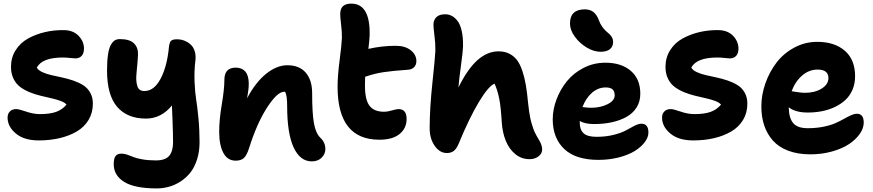

<svg xmlns="http://www.w3.org/2000/svg" viewBox="-20 -818 4843 1065"><path d="M194.8 -39.1Q113.8 -39.1 67.9 -77.4Q22 -115.7 22 -166Q22 -186.5 34.7 -199.7Q47.4 -212.9 69.8 -212.9Q85 -212.9 125 -199Q165 -185.1 201.2 -185.1Q257.3 -185.1 291.5 -197.5Q325.7 -210 349.1 -237.8Q339.4 -249.5 316.4 -258.1Q293.5 -266.6 266.1 -272.7Q238.8 -278.8 207.3 -286.4Q175.8 -293.9 146.5 -305.7Q117.2 -317.4 93.5 -334.5Q69.8 -351.6 55.4 -380.4Q41 -409.2 41 -446.8Q41 -499 66.9 -539.8Q92.8 -580.6 135.5 -604.2Q178.2 -627.9 229.2 -639.9Q280.3 -651.9 335 -650.9Q385.7 -650.4 415.8 -619.4Q445.8 -588.4 445.8 -547.9Q445.8 -522.5 433.1 -508.3Q420.4 -494.1 397.9 -494.1Q388.2 -494.1 367.4 -496.6Q346.7 -499 329.1 -499Q213.4 -499 184.1 -442.9Q192.4 -428.2 214.6 -418Q236.8 -407.7 264.6 -401.4Q292.5 -395 324.5 -388.2Q356.4 -381.3 386.5 -371.1Q416.5 -360.8 440.9 -345.7Q465.3 -330.6 480.2 -304.4Q495.1 -278.3 495.1 -243.2Q495.1 -192.4 471.2 -152.6Q447.3 -112.8 405.3 -88.4Q363.3 -64 309.8 -51.5Q256.3 -39.1 194.8 -39.1Z M849.6 227.1Q726.6 227.1 668.7 190.9Q610.8 154.8 610.8 92.8Q610.8 61 621.1 47.6Q631.3 34.2 653.8 34.2Q668.5 34.2 686 40Q703.6 45.9 720 53Q736.3 60.1 769.5 65.9Q802.7 71.8 844.7 71.8Q897.5 71.8 918.7 46.1Q939.9 20.5 939.9 -28.8Q939.9 -76.7 937 -149.2Q934.1 -221.7 933.6 -232.9Q874 -160.2 789.6 -160.2Q686 -160.2 629.9 -225.3Q573.7 -290.5 573.7 -426.8Q573.7 -479.5 579.1 -515.1Q584.5 -550.8 594.7 -568.8Q605 -586.9 616.7 -594Q628.4 -601.1 645 -601.1Q698.7 -601.1 722.7 -577.9Q746.6 -554.7 745.6 -516.1Q745.1 -500.5 743.2 -478Q741.2 -455.6 739.5 -438Q737.8 -420.4 736.3 -400.4Q734.9 -380.4 736.6 -365.7Q738.3 -351.1 742.4 -338.6Q746.6 -326.2 756.3 -319.6Q766.1 -313 780.8 -313Q834.5 -313 870.6 -380.9Q906.7 -448.7 917 -556.2Q919.9 -583.5 929 -591.8Q938 -600.1 961.9 -600.1Q975.1 -600.1 989 -596.9Q1002.9 -593.8 1017.8 -585.4Q1032.7 -577.1 1043.7 -564.7Q1054.7 -552.2 1060.8 -531.2Q1066.9 -510.3 1064 -483.9Q1056.6 -423.8 1059.3 -363.3Q1062 -302.7 1068.1 -265.9Q1074.2 -229 1080.6 -163.6Q1086.9 -98.1 1086.9 -28.8Q1086.9 23.4 1072.8 67.1Q1058.6 110.8 1035.4 139.9Q1012.2 168.9 981 189Q949.7 209 916.7 218Q883.8 227.1 849.6 227.1Z M1709.5 77.1Q1644.5 77.1 1608.6 -0.5Q1572.8 -78.1 1572.8 -229Q1572.8 -288.6 1561.5 -309.1H1556.6Q1517.6 -309.1 1460.9 -220.7Q1404.3 -132.3 1361.8 2.9Q1349.1 43.5 1333 58.3Q1316.9 73.2 1287.6 73.2Q1241.7 73.2 1218.8 29.8Q1195.8 -13.7 1195.8 -86.9Q1195.8 -153.8 1210.2 -238.8Q1224.6 -323.7 1224.6 -375Q1224.6 -442.9 1287.6 -442.9Q1321.8 -442.9 1340.8 -420.9Q1359.9 -398.9 1359.9 -353Q1359.9 -322.3 1350.6 -272.9Q1397.9 -362.3 1456.8 -409.2Q1515.6 -456.1 1573.7 -456.1Q1641.1 -456.1 1676.3 -414.6Q1711.4 -373 1711.4 -301.8Q1711.4 -191.4 1721.2 -135.3Q1731 -79.1 1756.8 -54.2Q1784.7 -27.8 1784.7 8.8Q1784.7 36.6 1763.9 56.9Q1743.2 77.1 1709.5 77.1Z M2084.5 -43Q1852.5 -43 1852.5 -336.9Q1852.5 -397.5 1863.8 -483.2Q1875 -568.8 1876.5 -607.9Q1877 -641.6 1871.8 -683.6Q1866.7 -725.6 1867.2 -741.2Q1867.2 -797.9 1928.2 -797.9Q2034.7 -797.9 2030.3 -621.1Q2029.3 -594.2 2023.4 -546.9Q2099.1 -564 2175.3 -564Q2227.1 -564 2258.3 -539.3Q2289.6 -514.6 2289.6 -479Q2289.6 -458.5 2277.1 -445.6Q2264.6 -432.6 2243.2 -431.2Q2157.7 -425.3 2107.4 -417.7Q2057.1 -410.2 2005.4 -392.1Q2004.4 -377 2004.4 -342.8Q2004.4 -264.2 2029.8 -231.2Q2055.2 -198.2 2109.4 -198.2Q2130.9 -198.2 2154.8 -205.6Q2178.7 -212.9 2190.4 -212.9Q2235.4 -212.9 2235.4 -158.2Q2235.4 -106.4 2196.5 -74.7Q2157.7 -43 2084.5 -43Z M2459 30.8Q2418.9 30.8 2391.1 -9.3Q2363.3 -49.3 2363.3 -106Q2363.3 -217.3 2378.7 -360.6Q2394 -503.9 2395 -538.1Q2395.5 -578.1 2389.6 -622.6Q2383.8 -667 2384.3 -684.1Q2385.3 -707.5 2400.9 -723.1Q2416.5 -738.8 2449.2 -738.8Q2468.8 -738.8 2485.8 -730Q2502.9 -721.2 2518.1 -701.7Q2533.2 -682.1 2541.3 -645.5Q2549.3 -608.9 2548.3 -559.1Q2547.4 -529.8 2537.1 -456.1Q2526.9 -382.3 2522.9 -333Q2573.7 -436 2628.7 -484.6Q2683.6 -533.2 2745.1 -533.2Q2779.3 -533.2 2804.9 -520.3Q2830.6 -507.3 2847.7 -484.9Q2864.7 -462.4 2877.2 -425.3Q2889.6 -388.2 2896.7 -346.7Q2903.8 -305.2 2909.2 -247.1Q2911.6 -222.2 2915 -200Q2918.5 -177.7 2921.6 -161.9Q2924.8 -146 2930.2 -129.2Q2935.5 -112.3 2938.5 -103.3Q2941.4 -94.2 2948.2 -80.6Q2955.1 -66.9 2957.3 -63Q2959.5 -59.1 2966.8 -46.6Q2974.1 -34.2 2975.1 -32.2Q2987.3 -8.8 2987.3 11.2Q2987.3 33.7 2967 49.3Q2946.8 64.9 2917 64.9Q2872.6 64.9 2838.4 36.9Q2804.2 8.8 2785.6 -36.6Q2767.1 -82 2763.2 -139.2Q2758.3 -226.6 2748.5 -273.7Q2738.8 -320.8 2723.1 -354Q2689.9 -340.8 2636.7 -252.9Q2583.5 -165 2522.9 -18.1Q2510.7 9.8 2495.6 20.3Q2480.5 30.8 2459 30.8Z M3311 -530.8Q3273.4 -530.8 3233.6 -554.9Q3193.8 -579.1 3167.7 -615.7Q3141.6 -652.3 3141.6 -687Q3141.6 -766.1 3223.6 -766.1Q3251.5 -766.1 3270.5 -752.2Q3289.6 -738.3 3301.8 -706.1Q3308.6 -686.5 3319.6 -670.9Q3330.6 -655.3 3340.8 -646.2Q3351.1 -637.2 3360.4 -628.7Q3369.6 -620.1 3375.2 -609.6Q3380.9 -599.1 3380.9 -585.9Q3380.9 -559.6 3363.3 -545.2Q3345.7 -530.8 3311 -530.8ZM3299.8 68.8Q3172.9 68.8 3109.4 8.1Q3045.9 -52.7 3045.9 -155.8Q3045.9 -210.9 3066.9 -266.6Q3087.9 -322.3 3124.8 -367.7Q3161.6 -413.1 3217.5 -441.7Q3273.4 -470.2 3337.9 -470.2Q3426.3 -470.2 3479 -425Q3531.7 -379.9 3531.7 -297.9Q3531.7 -255.4 3511.5 -222.7Q3491.2 -189.9 3455.6 -169.9Q3419.9 -149.9 3374.3 -139.9Q3328.6 -129.9 3274.9 -129.9Q3224.6 -129.9 3195.8 -147V-137.2Q3195.8 -98.1 3217.3 -78.6Q3238.8 -59.1 3289.1 -59.1Q3342.3 -59.1 3386.2 -70.6Q3430.2 -82 3453.4 -95.5Q3476.6 -108.9 3499.3 -120.4Q3522 -131.8 3537.6 -131.8Q3576.7 -131.8 3576.7 -83Q3576.7 -56.2 3556.2 -29.1Q3535.6 -2 3500.5 19.8Q3465.3 41.5 3412.4 55.2Q3359.4 68.8 3299.8 68.8ZM3339.8 -333Q3296.9 -333 3262.9 -302.7Q3229 -272.5 3210.9 -224.1Q3214.8 -223.6 3223.4 -222.7Q3231.9 -221.7 3240.7 -220.9Q3249.5 -220.2 3258.8 -220.2Q3310.5 -220.2 3350.1 -240Q3389.6 -259.8 3389.6 -289.1Q3389.6 -311 3377.9 -322Q3366.2 -333 3339.8 -333Z M3825.2 -39.1Q3744.1 -39.1 3698.2 -77.4Q3652.3 -115.7 3652.3 -166Q3652.3 -186.5 3665 -199.7Q3677.7 -212.9 3700.2 -212.9Q3715.3 -212.9 3755.4 -199Q3795.4 -185.1 3831.5 -185.1Q3887.7 -185.1 3921.9 -197.5Q3956.1 -210 3979.5 -237.8Q3969.7 -249.5 3946.8 -258.1Q3923.8 -266.6 3896.5 -272.7Q3869.1 -278.8 3837.6 -286.4Q3806.2 -293.9 3776.9 -305.7Q3747.6 -317.4 3723.9 -334.5Q3700.2 -351.6 3685.8 -380.4Q3671.4 -409.2 3671.4 -446.8Q3671.4 -499 3697.3 -539.8Q3723.1 -580.6 3765.9 -604.2Q3808.6 -627.9 3859.6 -639.9Q3910.6 -651.9 3965.3 -650.9Q4016.1 -650.4 4046.1 -619.4Q4076.2 -588.4 4076.2 -547.9Q4076.2 -522.5 4063.5 -508.3Q4050.8 -494.1 4028.3 -494.1Q4018.6 -494.1 3997.8 -496.6Q3977.1 -499 3959.5 -499Q3843.8 -499 3814.5 -442.9Q3822.8 -428.2 3845 -418Q3867.2 -407.7 3895 -401.4Q3922.9 -395 3954.8 -388.2Q3986.8 -381.3 4016.8 -371.1Q4046.9 -360.8 4071.3 -345.7Q4095.7 -330.6 4110.6 -304.4Q4125.5 -278.3 4125.5 -243.2Q4125.5 -192.4 4101.6 -152.6Q4077.6 -112.8 4035.6 -88.4Q3993.7 -64 3940.2 -51.5Q3886.7 -39.1 3825.2 -39.1Z M4475.1 38.1Q4405.8 38.1 4353 18.3Q4300.3 -1.5 4267.8 -37.6Q4235.4 -73.7 4219.2 -121.6Q4203.1 -169.4 4203.1 -228Q4203.1 -291.5 4225.3 -355Q4247.6 -418.5 4286.6 -470Q4325.7 -521.5 4385.3 -553.7Q4444.8 -585.9 4513.2 -585.9Q4609.4 -585.9 4666.3 -536.4Q4723.1 -486.8 4723.1 -395Q4723.1 -354.5 4709 -321Q4694.8 -287.6 4670.2 -264.4Q4645.5 -241.2 4612.1 -225.1Q4578.6 -209 4540.5 -201.4Q4502.4 -193.8 4460.9 -193.8Q4391.1 -193.8 4355 -223.1Q4356 -163.6 4379.6 -135.3Q4403.3 -106.9 4460 -106.9Q4507.8 -106.9 4548.3 -115.2Q4588.9 -123.5 4614.7 -135.3Q4640.6 -147 4661.4 -158.7Q4682.1 -170.4 4700.2 -178.7Q4718.3 -187 4732.9 -187Q4771 -187 4771 -138.2Q4771 -106.9 4749.3 -75.7Q4727.5 -44.4 4689.7 -19Q4651.9 6.3 4595.5 22.2Q4539.1 38.1 4475.1 38.1ZM4515.1 -432.1Q4467.3 -432.1 4429 -398.7Q4390.6 -365.2 4371.1 -312Q4375 -312 4399.9 -307.6Q4424.8 -303.2 4445.3 -303.2Q4500 -303.2 4537.6 -326.7Q4575.2 -350.1 4575.2 -384.8Q4575.2 -432.1 4515.1 -432.1Z"/></svg>

Font: Shantell Sans Irregular Bouncy
Style: Bold
Weight: 700
Designer: Stephen Nixon, Anya Danilova, Shantell Martin
Foundry: Arrow Type
Version: Version 1.006;[9816181b4]